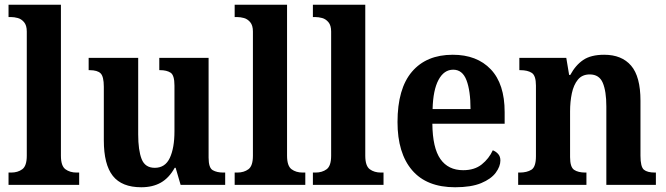

<svg xmlns="http://www.w3.org/2000/svg" viewBox="-20 -780 2811 810"><path d="M16 0V-52H27Q55 -52 74 -66Q93 -80 93 -123V-647Q93 -673 81.5 -686.5Q70 -700 55 -704Q40 -708 27 -708H16V-760H237V-123Q237 -80 256 -66Q275 -52 303 -52H314V0Z M576 10Q494 10 456 -38Q418 -86 418 -188V-414Q418 -457 404.5 -470.5Q391 -484 358 -484H354V-536H563V-213Q563 -146 577.5 -109Q592 -72 633 -72Q677 -72 696.5 -114Q716 -156 716 -226V-419Q716 -463 699.5 -473.5Q683 -484 656 -484H652V-536H860V-115Q860 -72 877.5 -62Q895 -52 922 -52H930V0H742L721 -72H717Q693 -29 658.5 -9.5Q624 10 576 10Z M970 0V-52H981Q1009 -52 1028 -66Q1047 -80 1047 -123V-647Q1047 -673 1035.5 -686.5Q1024 -700 1009 -704Q994 -708 981 -708H970V-760H1191V-123Q1191 -80 1210 -66Q1229 -52 1257 -52H1268V0Z M1300 0V-52H1311Q1339 -52 1358 -66Q1377 -80 1377 -123V-647Q1377 -673 1365.5 -686.5Q1354 -700 1339 -704Q1324 -708 1311 -708H1300V-760H1521V-123Q1521 -80 1540 -66Q1559 -52 1587 -52H1598V0Z M1900 10Q1780 10 1718.5 -62Q1657 -134 1657 -265Q1657 -406 1718 -477.5Q1779 -549 1890 -549Q1992 -549 2050.5 -487.5Q2109 -426 2109 -307V-258H1804Q1805 -156 1838 -109Q1871 -62 1934 -62Q1982 -62 2012.5 -86.5Q2043 -111 2059 -146Q2072 -141 2081.5 -130.5Q2091 -120 2091 -103Q2091 -78 2071.5 -51.5Q2052 -25 2010 -7.5Q1968 10 1900 10ZM1965 -320Q1965 -397 1948 -441.5Q1931 -486 1892 -486Q1853 -486 1830 -443Q1807 -400 1805 -320Z M2166 0V-52H2172Q2203 -52 2222 -64Q2241 -76 2241 -121V-419Q2241 -461 2223.5 -472.5Q2206 -484 2175 -484H2171V-536H2369L2381 -464H2386Q2408 -505 2440.5 -527Q2473 -549 2529 -549Q2603 -549 2642.5 -503Q2682 -457 2682 -355V-123Q2682 -76 2696.5 -64Q2711 -52 2743 -52H2747V0H2538V-331Q2538 -395 2523 -430.5Q2508 -466 2468 -466Q2436 -466 2418 -444Q2400 -422 2392.5 -386.5Q2385 -351 2385 -310V-117Q2385 -75 2402 -63.5Q2419 -52 2450 -52H2454V0Z"/></svg>

Font: Noto Serif Sinhala SemiCondensed
Style: Bold
Weight: 700
Width: 4
Designer: Jelle Bosma - Monotype Design Team
Foundry: Monotype Imaging Inc.
Version: Version 2.007; ttfautohint (v1.8.4.7-5d5b)